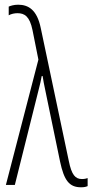

<svg xmlns="http://www.w3.org/2000/svg" viewBox="-20 -785 397 815"><path d="M324 10C338 10 345 8 352 5V-29C347 -27 338 -25 328 -25C300 -25 284 -42 272 -102L153 -666C137 -744 100 -765 57 -765C38 -765 24 -760 17 -757V-720C27 -726 42 -729 54 -729C84 -729 106 -716 118 -657L143 -532L5 0H43L145 -408C150 -427 154 -444 157 -462H161C165 -438 164 -440 179 -369L235 -99C252 -19 274 10 324 10Z"/></svg>

Font: Noto Sans ExtraCondensed ExtraLight
Style: Regular
Weight: 200
Width: 2
Designer: Monotype Design Team
Foundry: Monotype Imaging Inc.
Version: Version 2.013